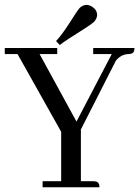

<svg xmlns="http://www.w3.org/2000/svg" viewBox="-25 -788 586 808"><path d="M393.6 0H154.3V-25.4H232.4V-233.4L48.8 -560.5H-4.9V-585.9H215.8V-560.5H141.6L296.9 -276.4L445.3 -560.5H367.2V-585.9H541C541 -582.7 540.7 -579.4 540 -576.2C538.1 -565.8 529.9 -560.5 515.6 -560.5C495.4 -559.9 477.9 -550.8 462.9 -533.2L315.4 -243.2V-25.4H368.2C371.4 -25.4 374.7 -25.1 377.9 -24.4C388.3 -22.5 393.6 -14.3 393.6 0ZM371.1 -696.3C363.9 -689.8 351.2 -680.7 333 -668.9C277.7 -634.4 242.2 -611 226.6 -598.6L210.9 -615.2C227.2 -632.8 244.8 -656.2 263.7 -685.5C289.7 -726.6 305.3 -749.7 310.5 -754.9C319 -762.7 328.5 -766.9 338.9 -767.6C344.7 -767.6 350.9 -766 357.4 -762.7C375 -753.6 383.8 -740.6 383.8 -723.6C383.1 -714.5 378.9 -705.4 371.1 -696.3Z"/></svg>

Font: Abhaya Libre
Style: Regular
Weight: 400
Designer: Pushpananda Ekanayake, Sol Matas, Pathum Egodawatta
Foundry: Mooniak
Version: Version 1.041; ; ttfautohint (v1.5)